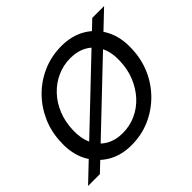

<svg xmlns="http://www.w3.org/2000/svg" viewBox="-173 -930 1160 1160"><g transform="rotate(-45 407.5 -350.0)"><path d="M-11 0 725 -700H826L90 0ZM349 12Q260 12 194 -28Q128 -68 92 -138Q56 -208 60 -298Q62 -386 95 -461Q128 -536 184.5 -592.5Q241 -649 315 -680.5Q389 -712 473 -712Q562 -712 628.5 -672.5Q695 -633 730.5 -563Q766 -493 762 -402Q760 -315 727 -239.5Q694 -164 637 -107.5Q580 -51 507 -19.5Q434 12 349 12ZM363 -77Q423 -77 476 -101Q529 -125 569 -168.5Q609 -212 633 -270.5Q657 -329 659 -397Q662 -467 638 -517.5Q614 -568 568 -595Q522 -622 459 -622Q399 -622 346 -598Q293 -574 252.5 -531Q212 -488 188.5 -430Q165 -372 163 -304Q160 -235 184 -183.5Q208 -132 254.5 -104.5Q301 -77 363 -77Z"/></g></svg>

Font: DM Sans 17pt Medium
Style: Italic
Weight: 500
Italic angle: -10°
Version: Version 4.004;gftools[0.9.30]